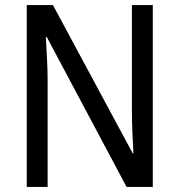

<svg xmlns="http://www.w3.org/2000/svg" viewBox="-20 -734 705 754"><path d="M580 -714H498V-299Q498 -260 500 -213Q502 -166 504 -132H501L188 -714H85V0H167V-419Q167 -461 164.5 -505Q162 -549 160 -588H164L477 0H580Z"/></svg>

Font: Noto Sans UI SemiCondensed
Style: Regular
Weight: 400
Width: 4
Designer: Monotype Design Team
Foundry: Monotype Imaging Inc.
Version: 1.001